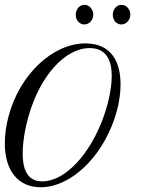

<svg xmlns="http://www.w3.org/2000/svg" viewBox="-39 -768 656 797"><path d="M-3.9 -283.7C-13.7 -247.1 -19 -208.5 -19 -172.9C-19 -59.1 36.6 9.3 129.4 9.3C252.4 9.3 380.4 -110.8 436 -274.9C451.2 -318.8 461.4 -369.6 461.4 -418C461.4 -508.3 425.3 -587.9 315.4 -587.9C179.7 -587.9 41.5 -458.5 -3.9 -283.7ZM136.7 -15.1C82 -15.1 55.2 -53.2 55.2 -130.4C55.2 -175.8 64.5 -234.4 80.6 -289.6C128.4 -454.6 231.9 -568.4 333 -568.4C403.8 -568.4 424.8 -515.6 424.8 -452.6C424.8 -395 407.2 -329.1 392.1 -286.1C335.9 -127 230.5 -15.1 136.7 -15.1ZM275.4 -706.5C275.4 -684.1 291 -666.5 311 -666.5C331.5 -666.5 348.1 -684.6 348.1 -707C348.1 -729.5 332 -748 311.5 -748C291.5 -748 275.4 -729.5 275.4 -706.5ZM429.2 -706.5C429.2 -684.1 444.8 -666.5 464.8 -666.5C484.9 -666.5 502 -684.6 502 -707C502 -729.5 485.4 -748 465.3 -748C445.3 -748 429.2 -729.5 429.2 -706.5Z"/></svg>

Font: Petit Formal Script
Style: Regular
Weight: 400
Designer: Pablo Impallari, Brenda Gallo, Rodrigo Fuenzalida
Foundry: Pablo Impallari, Brenda Gallo, Rodrigo Fuenzalida
Version: Version 1.001